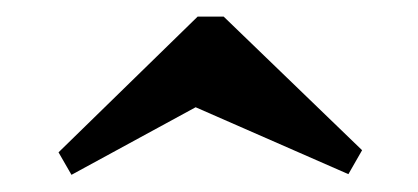

<svg xmlns="http://www.w3.org/2000/svg" viewBox="-20 -447 494 227"><path d="M64.5 -240.3 49.2 -266.9 213.7 -427.4H244.4L408.1 -269.4L391.9 -241.1L211.3 -320.2Z"/></svg>

Font: Playfair 9pt
Style: Bold
Weight: 700
Designer: Claus Eggers Sørensen
Foundry: Claus Eggers Sørensen
Version: Version 2.203